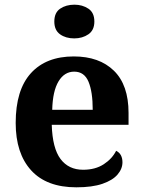

<svg xmlns="http://www.w3.org/2000/svg" viewBox="-20 -790 611 820"><path d="M306 10Q179 10 113 -62.5Q47 -135 47 -265Q47 -406 112 -477.5Q177 -549 295 -549Q404 -549 466.5 -488Q529 -427 529 -308V-257H201Q204 -157 238.5 -111Q273 -65 335 -65Q387 -65 423 -88.5Q459 -112 476 -146Q490 -139 496.5 -126.5Q503 -114 503 -97Q503 -69 482 -44.5Q461 -20 417.5 -5Q374 10 306 10ZM376 -321Q376 -398 358 -441Q340 -484 297 -484Q255 -484 230 -442.5Q205 -401 203 -321ZM297 -626Q261 -626 236.5 -643.5Q212 -661 212 -698Q212 -736 237 -753Q262 -770 298 -770Q332 -770 357.5 -753Q383 -736 383 -698Q383 -661 357.5 -643.5Q332 -626 297 -626Z"/></svg>

Font: Noto Serif Tamil
Style: Bold
Weight: 700
Designer: Indian Type Foundry, Tom Grace, and the Monotype Design Team
Foundry: Monotype Imaging Inc.
Version: Version 2.003